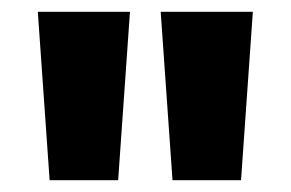

<svg xmlns="http://www.w3.org/2000/svg" viewBox="-20 -715 492 325"><path d="M180 -410H64L44 -695H200ZM388 -410H272L252 -695H408Z"/></svg>

Font: Trujillo ExtraBold
Style: Regular
Weight: 800
Designer: Fira Sans original fonts by bBox Type GmbH, Carrois Corporate GbR, & Edenspiekermann AG / Changes by Cristiano Sobral
Foundry: Fira Sans original fonts by bBox Type GmbH, Carrois Corporate GbR, & Edenspiekermann AG / Changes by Cristiano Sobral
Version: Version 4.301;July 28, 2020;FontCreator 13.0.0.2655 64-bit